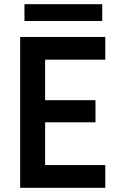

<svg xmlns="http://www.w3.org/2000/svg" viewBox="-20 -896 574 916"><path d="M76.2 -719.7H482.4V-611.3H195.3V-418H435.5V-312.5H195.3V-108.4H482.4V0H76.2ZM96.7 -876H467.8V-795.9H96.7Z"/></svg>

Font: Reddit Sans Vanilla SemiBold
Style: Regular
Weight: 600
Designer: Stephen Hutchings
Foundry: Reddit
Version: Version 1.013